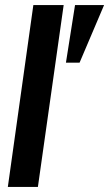

<svg xmlns="http://www.w3.org/2000/svg" viewBox="-20 -740 432 760"><path d="M11 0 112 -720H232L130 0ZM241 -492 277 -720H392L295 -492Z"/></svg>

Font: Host Grotesk SemiBold
Style: Italic
Weight: 600
Italic angle: -8°
Designer: Doğukan Karapınar based on Poppins by Indian Type Foundry, Jonny Pinhorn
Foundry: Element Type
Version: Version 1.001; ttfautohint (v1.8.4.7-5d5b)